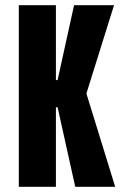

<svg xmlns="http://www.w3.org/2000/svg" viewBox="-20 -720 490 740"><path d="M52.5 0V-700H195.5V-411.5H202L265.5 -700H419.5L313 -359.5L424 0H270L202 -306.5H195.5V0Z"/></svg>

Font: Trispace Condensed SemiBold
Style: Regular
Weight: 600
Width: 3
Designer: Tyler Finck
Foundry: Etcetera Type Company
Version: Version 1.210; ttfautohint (v1.8.3)